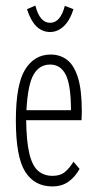

<svg xmlns="http://www.w3.org/2000/svg" viewBox="-20 -660 353 690"><path d="M168 10Q104 10 70.5 -43Q37 -96 37 -227Q37 -357 70.5 -410.5Q104 -464 162 -464Q196 -464 221 -445Q246 -426 260 -381.5Q274 -337 274 -259Q274 -249 273.5 -242.5Q273 -236 273 -228H74Q75 -152 85.5 -108Q96 -64 117 -46Q138 -28 169 -28Q197 -28 214 -42.5Q231 -57 244 -79L266 -53Q250 -24 226 -7Q202 10 168 10ZM75 -264H235Q235 -354 216.5 -391Q198 -428 160 -428Q122 -428 101 -392.5Q80 -357 75 -264ZM213 -639 244 -627Q231 -586 209 -565.5Q187 -545 160 -545Q103 -545 77 -627L107 -640Q123 -578 160 -578Q197 -578 213 -639Z"/></svg>

Font: Inconsolata ExtraCondensed Light
Style: Regular
Weight: 300
Width: 2
Monospace: yes
Designer: Raph Levien, Cyreal, Brenton Simpson
Foundry: Raph Levien, Cyreal, Google
Version: Version 3.100; ttfautohint (v1.8.4.7-5d5b)